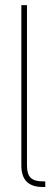

<svg xmlns="http://www.w3.org/2000/svg" viewBox="-20 -748 216 768"><path d="M151.4 0H161.1V-22.5H151.4C106 -22.5 87.9 -40.5 87.9 -85.9V-727.5H65.4V-85.9C65.4 -28.3 93.8 0 151.4 0Z"/></svg>

Font: Raveo Display Display Thin
Style: Regular
Weight: 100
Designer: Jakub Foglar, Rasmus Andersson (Inter)
Foundry: Jakubfoglar.com
Version: Version 1.100;Glyphs 3.2.3 (3260)